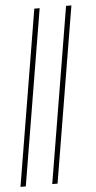

<svg xmlns="http://www.w3.org/2000/svg" viewBox="-61 -773 402 806"><g transform="rotate(-5 139.5 -370.0)"><path d="M137.7 -740.2 14.6 0H-7.8L115.2 -740.2ZM271.5 -740.2 148.4 0H126L249 -740.2Z"/></g></svg>

Font: Inter 24pt Thin
Style: Italic
Weight: 250
Italic angle: -9.3988°
Version: Version 4.001;git-66647c0bb